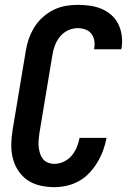

<svg xmlns="http://www.w3.org/2000/svg" viewBox="-20 -763 540 791"><path d="M204 8Q174 8 145.5 1.5Q117 -5 94 -20.5Q71 -36 55.5 -59.5Q40 -83 33 -110.5Q26 -138 26.5 -168Q27 -198 32 -228L86 -552Q90 -578 98.5 -602.5Q107 -627 121 -650Q135 -673 155.5 -691.5Q176 -710 200 -722Q224 -734 249.5 -738.5Q275 -743 300 -743Q326 -743 351 -739.5Q376 -736 398.5 -726.5Q421 -717 439 -701Q457 -685 467.5 -663.5Q478 -642 481.5 -617Q485 -592 481 -566Q480 -565 480 -563Q480 -561 479 -560H368Q368 -560 368 -561Q368 -562 368 -563Q371 -579 368.5 -595.5Q366 -612 356.5 -624Q347 -636 332 -641.5Q317 -647 300 -647Q280 -647 260.5 -638Q241 -629 227.5 -612.5Q214 -596 206.5 -576.5Q199 -557 196 -537L142 -212Q140 -198 139 -184Q138 -170 139.5 -156.5Q141 -143 145 -130.5Q149 -118 157 -108Q165 -98 177.5 -93Q190 -88 204 -88Q224 -88 243 -97Q262 -106 275.5 -122Q289 -138 296.5 -157Q304 -176 308 -195H419Q414 -169 405 -144Q396 -119 382 -95.5Q368 -72 349 -51.5Q330 -31 306 -17.5Q282 -4 256 2Q230 8 204 8Z"/></svg>

Font: Iosevka Curly Oblique
Style: Bold
Weight: 700
Italic angle: -9°
Monospace: yes
Designer: Belleve Invis
Foundry: Belleve Invis
Version: Version 11.1.0; ttfautohint (v1.8.3)